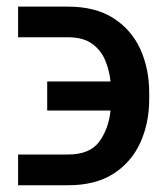

<svg xmlns="http://www.w3.org/2000/svg" viewBox="-20 -551 500 574"><path d="M34.1 -89.1H183.6Q248.6 -89.1 276.8 -127.7Q305 -166.2 310.4 -220.5H121.1V-307.5H310.4Q306.8 -342.3 293.7 -372.5Q280.5 -402.7 253.9 -421.2Q227.3 -439.6 183.2 -439.6H34.1V-531.2H183.2Q265.3 -531.2 319.2 -496.6Q373.2 -462 399.7 -403.6Q426.1 -345.2 426.1 -273.1V-255.3Q426.1 -183.6 399.7 -125Q373.2 -66.4 319.4 -31.8Q265.6 2.8 183.6 2.8H34.1Z"/></svg>

Font: Inter UI Medium
Style: Regular
Weight: 500
Designer: Rasmus Andersson
Foundry: rsms
Version: 3.2;8d6f07862